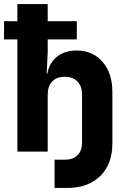

<svg xmlns="http://www.w3.org/2000/svg" viewBox="-20 -750 640 950"><path d="M536 -295V-40Q536 62 476 121Q416 180 312 180H250V40H301Q342 40 364 17.5Q386 -5 386 -45V-280Q386 -323 363.5 -346.5Q341 -370 300 -370Q260 -370 238 -346.5Q216 -323 216 -280V0H66V-555H0V-645H66V-730H216V-645H360V-555H216V-490L211 -385H214Q224 -439 262 -469.5Q300 -500 359 -500Q439 -500 487.5 -444Q536 -388 536 -295Z"/></svg>

Font: JetBrains Mono Extra Bold
Style: Regular
Weight: 800
Monospace: yes
Designer: Philipp Nurullin, Konstantin Bulenkov
Foundry: JetBrains
Version: 2.002